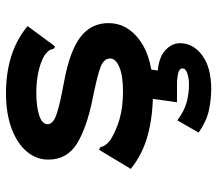

<svg xmlns="http://www.w3.org/2000/svg" viewBox="-62 -457 724 640"><g transform="rotate(-90 300.0 -137.0)"><path d="M314 11Q235 11 171 -6Q107 -23 57 -63L116 -161L121 -169L129 -165Q131 -157 135 -150Q139 -143 152 -132Q183 -112 223 -100.5Q263 -89 316 -89Q367 -89 396 -101Q425 -113 425 -132Q425 -153 396 -164Q367 -175 292 -190Q193 -210 140.5 -243Q88 -276 88 -338Q88 -378 115 -410Q142 -442 192 -460.5Q242 -479 309 -479Q447 -479 533 -407L471 -323L464 -315L457 -321Q456 -329 452 -335Q448 -341 435 -351Q410 -365 378 -371.5Q346 -378 311 -378Q266 -378 236 -368.5Q206 -359 206 -340Q206 -322 239 -310.5Q272 -299 350 -285Q451 -266 497 -230.5Q543 -195 543 -137Q543 -74 483.5 -31.5Q424 11 314 11ZM324 205Q287 205 251 197Q215 189 178 163L219 92Q249 115 278.5 123Q308 131 338 131Q358 131 375 125.5Q392 120 392 109Q392 99 376 95Q360 91 338 91H279L292 0H389L385 27Q430 31 453 52.5Q476 74 476 101Q476 145 435.5 175Q395 205 324 205Z"/></g></svg>

Font: Inconsolata Expanded ExtraBold
Style: Regular
Weight: 800
Width: 7
Monospace: yes
Designer: Raph Levien, Cyreal, Brenton Simpson
Foundry: Raph Levien, Cyreal, Google
Version: Version 3.001; ttfautohint (v1.8.2.53-6de2)